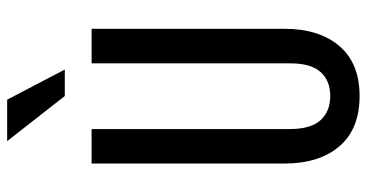

<svg xmlns="http://www.w3.org/2000/svg" viewBox="-258 -732 1000 523"><g transform="rotate(-90 241.5 -470.0)"><path d="M242 10Q152 10 105 -45Q58 -100 58 -195V-720H152V-180Q152 -123 176 -96.5Q200 -70 242 -70Q284 -70 307.5 -96.5Q331 -123 331 -179V-720H425V-194Q425 -100 378 -45Q331 10 242 10ZM242 -793 119 -950H232L314 -793Z"/></g></svg>

Font: Instrument Sans Condensed Medium
Style: Regular
Weight: 500
Width: 3
Designer: Rodrigo Fuenzalida
Foundry: fragTYPE
Version: Version 1.000;gftools[0.9.28]